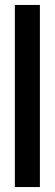

<svg xmlns="http://www.w3.org/2000/svg" viewBox="-20 -755 221 775"><path d="M40 0V-735H141V0Z"/></svg>

Font: League Gothic
Style: Regular
Weight: 400
Designer: The League of Moveable Type
Version: Version 1.560;PS 001.560;hotconv 1.0.56;makeotf.lib2.0.21325